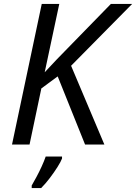

<svg xmlns="http://www.w3.org/2000/svg" viewBox="-20 -734 691 975"><path d="M41 0 192 -714H281L207 -367L269 -433L543 -714H651L341 -400L510 0H412L273 -346L190 -285L130 0ZM141 208Q151 191 165 165Q179 139 192 110.5Q205 82 212 61H295V71Q289 87 272 114Q255 141 233 170Q211 199 189 221H141Z"/></svg>

Font: Noto Sans
Style: Italic
Weight: 400
Italic angle: -12°
Designer: Monotype Design Team
Foundry: Monotype Imaging Inc.
Version: Version 2.013; ttfautohint (v1.8.4.7-5d5b)